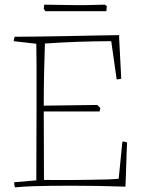

<svg xmlns="http://www.w3.org/2000/svg" viewBox="-20 -798 654 825"><path d="M44 7Q41 -2 41 -15L136 -23Q136 -100 136.5 -175Q137 -250 137 -326Q137 -366 137 -415.5Q137 -465 137 -515.5Q137 -566 136 -610L39 -621Q39 -626 40.5 -630.5Q42 -635 43 -640Q87 -640 146.5 -641Q206 -642 270.5 -643Q335 -644 393 -645.5Q451 -647 492 -647V-633L501 -460Q492 -457 481 -457L480 -466L458 -621Q390 -621 318 -618.5Q246 -616 173 -611Q171 -560 169.5 -488.5Q168 -417 168 -344L398 -347L411 -334L408 -319H168L169 -25Q184 -25 216 -24.5Q248 -24 288 -24.5Q328 -25 368.5 -25.5Q409 -26 441.5 -27Q474 -28 490 -30L506 -190Q516 -190 526 -186L524 -140L521 -44L519 4Q462 2 403.5 1Q345 0 289 0Q233 0 196 0.5Q159 1 125 2Q91 3 44 7ZM175 -750 168 -760 170 -778Q196 -778 233 -777Q270 -776 302.5 -776Q335 -776 347 -776L430 -778L439 -772L437 -750Z"/></svg>

Font: Labrada ExtraLight
Style: Regular
Weight: 200
Designer: Mercedes Jáuregui
Foundry: Omnibus-Type Team
Version: Version 1.000; ttfautohint (v1.8.4.7-5d5b)